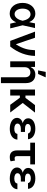

<svg xmlns="http://www.w3.org/2000/svg" viewBox="1580 -2401 1026 4226"><g transform="rotate(90 2093.0 -288.0)"><path d="M275.9 11.4C375 12.1 436.4 -47.9 468 -128.6H470.5L500.7 0H604.4L536.6 -272.7L597.3 -545.5H494.7L468.4 -422.6L465.9 -417.6C433.6 -498.6 371.4 -552.6 279.1 -552.6C144.9 -552.6 43.7 -438.2 43.7 -272.7C43.7 -106.5 138.5 10.3 275.9 11.4ZM169.7 -273.1C169.7 -375 218.8 -447.1 295.8 -447.1C386 -447.1 422.2 -345.2 436.8 -274.1V-271.3C421.9 -202.1 376.4 -95.9 290.5 -95.9C218.4 -95.9 169.7 -170.8 169.7 -273.1Z M880 0H1004.3C1137.4 -165.1 1207.7 -356.5 1210.6 -545.5H1084.9C1078.5 -389.9 1055.8 -287.3 957.4 -128.6H951.7L810.7 -545.5H675.8Z M1459.2 -319.6C1459.2 -398.4 1507.5 -443.9 1574.6 -443.9C1641.3 -443.9 1680.8 -399.9 1680.8 -327.4V204.5H1809.3V-347.3C1809.3 -478.3 1735.4 -552.6 1622.5 -552.6C1541.2 -552.6 1485.1 -513.8 1459.9 -452.8H1453.5V-545.5H1330.6V0H1459.2ZM1529.5 -613.3H1608L1682.9 -781.2H1562.5Z M2083.1 -545.5H1950.3V0H2083.1V-212H2130.7L2286.9 0H2455.6L2246.4 -275.2L2458.5 -545.5H2293L2133.9 -335.2H2083.1Z M2883.2 -325.3H2810C2744.7 -325.3 2708.8 -349.4 2708.5 -386.4C2708.8 -424 2746.1 -453.8 2811.1 -453.8C2871.1 -453.8 2911.2 -431.8 2918 -391.3H3044.7C3036.6 -492.9 2943.5 -552.6 2816.4 -552.6C2680 -552.6 2583.8 -495 2583.5 -394.2C2583.8 -346.6 2612.9 -296.9 2691.1 -275.2C2606.2 -253.9 2574.6 -202.1 2574.2 -148.4C2574.6 -51.8 2679.3 9.9 2817.1 9.9C2943.9 9.9 3046.5 -50.4 3053.6 -158H2927.9C2919.7 -112.6 2884.6 -89.5 2813.6 -89.5C2742.2 -89.5 2699.9 -120 2699.9 -159.4C2699.9 -206.3 2748.9 -233.7 2810 -233.7H2883.2Z M3598 -545.5H3120.7V-440.7H3290.1V-156.2C3290.1 -41.9 3343.4 9.9 3437.1 9.9C3473 9.9 3499.6 6.4 3530.5 -9.9L3513.1 -106.9C3498.9 -101.9 3486.2 -96.9 3465.6 -96.9C3438.9 -96.9 3416.2 -104.8 3416.2 -154.1V-440.7H3598Z M3975.5 -325.3H3902.3C3837 -325.3 3801.1 -349.4 3800.8 -386.4C3801.1 -424 3838.4 -453.8 3903.4 -453.8C3963.4 -453.8 4003.6 -431.8 4010.3 -391.3H4137.1C4128.9 -492.9 4035.9 -552.6 3908.7 -552.6C3772.4 -552.6 3676.1 -495 3675.8 -394.2C3676.1 -346.6 3705.3 -296.9 3783.4 -275.2C3698.5 -253.9 3666.9 -202.1 3666.5 -148.4C3666.9 -51.8 3771.7 9.9 3909.4 9.9C4036.2 9.9 4138.8 -50.4 4146 -158H4020.2C4012.1 -112.6 3976.9 -89.5 3905.9 -89.5C3834.5 -89.5 3792.3 -120 3792.3 -159.4C3792.3 -206.3 3841.3 -233.7 3902.3 -233.7H3975.5Z"/></g></svg>

Font: Margiela Sans Semi Bold
Style: Regular
Weight: 600
Designer: Stefan Endress, Andreas Faust
Version: Version 1.100;FEAKit 1.0